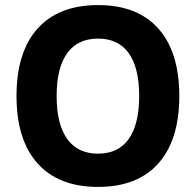

<svg xmlns="http://www.w3.org/2000/svg" viewBox="-20 -728 771 756"><path d="M487 -181Q528 -239 528 -350Q528 -461 487 -518.5Q446 -576 366 -576Q286 -576 244.5 -518.5Q203 -461 203 -350Q203 -239 244.5 -181Q286 -123 366 -123Q446 -123 487 -181ZM603.5 -615.5Q686 -523 686 -350Q686 -177 603.5 -84.5Q521 8 366 8Q211 8 128 -84.5Q45 -177 45 -350Q45 -523 128 -615.5Q211 -708 366 -708Q521 -708 603.5 -615.5Z"/></svg>

Font: mmAsap
Style: Bold
Weight: 700
Designer: Pablo Cosgaya
Foundry: Omnibus-Type
Version: Version 1.001